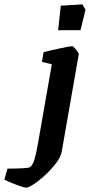

<svg xmlns="http://www.w3.org/2000/svg" viewBox="-136 -675 411 878"><path d="M-116 147 -102 96Q-14 96 0 90Q13 83 21.5 54.5Q30 26 38 -21L101 -381L56 -392L63 -436Q88 -443 136.5 -453.5Q185 -464 194 -464Q199 -464 212 -448Q225 -432 224 -426L146 20Q141 48 108 86.5Q75 125 37 154Q-1 183 -16 183Q-35 183 -116 147ZM142 -649 241 -655 255 -630 232 -537H130Z"/></svg>

Font: Grenze SemiBold
Style: Italic
Weight: 600
Italic angle: -10°
Designer: Renata Polastri
Foundry: Omnibus-Type
Version: Version 1.002; ttfautohint (v1.8)